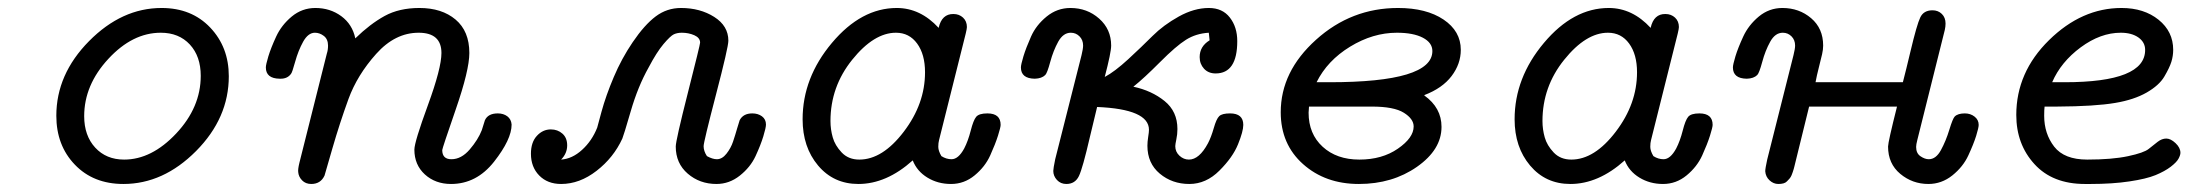

<svg xmlns="http://www.w3.org/2000/svg" viewBox="-20 -456 5482 481"><path d="M121.1 -166Q121.1 -270 203.1 -353Q285.2 -436 384.8 -436Q460 -436 506.6 -387Q553.2 -337.9 553.2 -265.1Q553.2 -160.2 471.2 -77.6Q389.2 4.9 289.1 4.9Q213.9 4.9 167.5 -43.5Q121.1 -91.8 121.1 -166ZM190.9 -165Q190.9 -116.2 218.5 -86.2Q246.1 -56.2 291 -56.2Q359.9 -56.2 421.4 -121.6Q482.9 -187 482.9 -266.1Q482.9 -314.9 455.6 -344.5Q428.2 -374 382.8 -374Q312 -374 251.5 -308.6Q190.9 -243.2 190.9 -165Z M646 -287.1Q646 -293.9 652.3 -314.9Q658.7 -335.9 671.9 -364.5Q685.1 -393.1 710.9 -414.6Q736.8 -436 770 -436Q807.1 -436 835 -415.5Q862.8 -395 870.1 -359.9Q907.2 -396 943.6 -416Q980 -436 1030.8 -436Q1086.9 -436 1121.3 -407Q1155.8 -377.9 1155.8 -323.2Q1155.8 -280.3 1121.8 -182.1Q1087.9 -84 1087.9 -80.1Q1087.9 -57.1 1110.8 -57.1Q1135.7 -57.1 1156.7 -81.5Q1177.7 -106 1187 -129.9L1194.8 -154.8Q1202.6 -171.9 1227.1 -171.9Q1241.2 -171.9 1251 -164.6Q1260.7 -157.2 1261.7 -144Q1261.7 -106.9 1217.8 -51Q1173.8 4.9 1109.9 4.9Q1070.8 4.9 1044.4 -19Q1018.1 -43 1018.1 -81.1Q1018.1 -100.1 1052 -192.6Q1085.9 -285.2 1085.9 -323.2Q1085.9 -374 1028.8 -374Q969.7 -374 922.4 -321Q875 -268.1 853 -208Q831.1 -147.9 812.5 -83.5Q793.9 -19 793 -16.1Q783.2 4.9 759.8 4.9Q745.6 4.9 736.8 -4.2Q728 -13.2 727.1 -24.9Q726.1 -31.7 730 -47.9L798.8 -321.8Q801.8 -330.6 801.8 -341.8Q801.8 -357.9 791.3 -366Q780.8 -374 769 -374Q752 -374 739.5 -351.6Q727.1 -329.1 719.5 -301.5Q711.9 -273.9 709 -271Q700.2 -258.8 683.1 -258.8H680.7Q646 -259.3 646 -287.1Z M1310.1 -70.8Q1310.1 -99.6 1325 -115.7Q1339.8 -131.8 1359.9 -131.8Q1377 -131.8 1388.9 -121.3Q1400.9 -110.8 1400.9 -91.8Q1400.9 -71.8 1385.7 -56.2Q1413.6 -58.1 1438.2 -80.6Q1462.9 -103 1476.1 -136.2L1486.8 -175.8Q1498 -216.8 1517.6 -262.9Q1537.1 -309.1 1564.9 -350.1Q1594.7 -394 1622.8 -415Q1650.9 -436 1686 -436Q1733.9 -436 1769.3 -413.6Q1804.7 -391.1 1804.7 -354Q1804.7 -337.9 1773.7 -219Q1742.7 -100.1 1742.7 -89.8Q1742.7 -77.6 1751 -64.9Q1765.1 -57.1 1775.9 -57.1Q1789.1 -57.1 1800 -71Q1811 -85 1816.4 -101.1Q1821.8 -117.2 1826.9 -135Q1832 -152.8 1833 -154.8Q1841.8 -171.9 1864.7 -171.9Q1878.9 -171.9 1888.9 -164.6Q1898.9 -157.2 1898.9 -144Q1898.9 -136.2 1892.3 -114.5Q1885.7 -92.8 1872.8 -64.9Q1859.9 -37.1 1833.5 -16.1Q1807.1 4.9 1774.9 4.9Q1732.9 4.9 1702.9 -21Q1672.9 -46.9 1672.9 -88.9Q1672.9 -104 1703.4 -224.1Q1733.9 -344.2 1733.9 -349.1Q1733.9 -361.3 1719.5 -367.7Q1705.1 -374 1688 -374Q1676.8 -374 1668.2 -370.1Q1659.7 -366.2 1642.3 -345.7Q1625 -325.2 1605 -287.1Q1578.1 -239.3 1560.1 -177.2Q1542 -115.2 1539.1 -108.9Q1517.1 -61 1474.6 -28.1Q1432.1 4.9 1385.7 4.9Q1351.6 4.9 1330.8 -16.4Q1310.1 -37.6 1310.1 -70.8Z M1990.7 -157.2Q1990.7 -261.2 2064.2 -348.6Q2137.7 -436 2226.6 -436Q2285.6 -436 2331.5 -386.2Q2339.4 -421.4 2368.7 -420.9Q2382.8 -420.9 2392.6 -411.9Q2402.3 -402.8 2402.3 -388.2Q2402.3 -384.3 2399.4 -372.1L2332.5 -105Q2330.6 -98.1 2330.6 -88.1Q2330.6 -78.1 2338.4 -64.9Q2350.6 -57.1 2363.8 -57.1Q2380.9 -57.1 2395.5 -84Q2405.3 -103 2411.9 -128.9Q2418.5 -154.8 2425.5 -163.3Q2432.6 -171.9 2453.6 -171.9Q2486.8 -171.9 2486.8 -143.1Q2486.8 -137.2 2480.2 -116.2Q2473.6 -95.2 2460.7 -66.7Q2447.8 -38.1 2421.6 -16.6Q2395.5 4.9 2362.5 4.9Q2329.6 4.9 2303.5 -11Q2277.3 -26.9 2266.6 -54.2Q2200.7 4.9 2130.4 4.9Q2068.4 4.9 2029.5 -41.3Q1990.7 -87.4 1990.7 -157.2ZM2060.5 -152.8Q2060.5 -131.8 2066.2 -111.8Q2071.8 -91.8 2088.6 -74Q2105.5 -56.2 2132.8 -56.2Q2190.9 -56.2 2244.1 -126Q2297.4 -195.8 2297.4 -274.9Q2297.4 -319.8 2277.6 -346.9Q2257.8 -374 2224.6 -374Q2169.4 -374 2115 -306.4Q2060.5 -238.8 2060.5 -152.8Z M2537.6 -287.1Q2537.6 -293.9 2543.9 -314.9Q2550.3 -335.9 2563 -364.5Q2575.7 -393.1 2602.1 -414.6Q2628.4 -436 2661.6 -436Q2703.6 -436 2733.6 -409.4Q2763.7 -382.8 2763.7 -341.8Q2763.7 -324.7 2747.6 -263.2Q2772.5 -276.4 2806.4 -307.6Q2840.3 -338.9 2867.4 -366Q2894.5 -393.1 2933.1 -414.6Q2971.7 -436 3008.3 -436Q3042.5 -436 3061 -412.1Q3079.6 -388.2 3079.6 -353Q3079.6 -272 3025.4 -272Q3007.3 -272 2996.3 -283.9Q2985.4 -295.9 2985.4 -313Q2985.4 -339.8 3010.3 -355L3008.3 -374Q2976.1 -372.1 2951.2 -356.4Q2926.3 -340.8 2886 -300.3Q2845.7 -259.8 2819.3 -238.8Q2865.2 -229 2897.5 -202.9Q2929.7 -176.8 2929.7 -132.8Q2929.7 -119.6 2927 -106.9Q2924.3 -94.2 2924.3 -89.8Q2924.3 -75.7 2934.8 -65.9Q2945.3 -56.2 2958.5 -56.2Q2984.4 -56.2 3006.3 -97.2Q3014.2 -112.3 3020.8 -135.3Q3027.3 -158.2 3034.4 -165Q3041.5 -171.9 3061.5 -171.9Q3094.7 -171.9 3094.7 -143.1Q3094.7 -127 3081.5 -94.5Q3068.4 -62 3034.9 -28.6Q3001.5 4.9 2959.5 4.9Q2916.5 4.9 2885.5 -21Q2854.5 -46.9 2854.5 -90.8Q2854.5 -100.6 2856.4 -112.8Q2858.4 -125 2858.4 -130.9Q2858.4 -182.6 2728.5 -188Q2721.7 -159.2 2710.4 -112.8Q2692.4 -34.7 2682.9 -14.9Q2673.3 4.9 2651.4 4.9Q2637.2 4.9 2627.9 -5.1Q2618.7 -15.1 2618.7 -27.8Q2618.7 -33.7 2623.5 -57.1L2689.5 -317.9Q2693.4 -334 2693.4 -341.8Q2693.4 -356 2684.3 -365Q2675.3 -374 2662.6 -374Q2643.6 -374 2631.1 -351.6Q2618.7 -329.1 2611.1 -301Q2603.5 -272.9 2598.6 -268.1Q2589.8 -259.3 2572.3 -258.8Q2537.6 -259.3 2537.6 -287.1Z M3188.5 -174.8Q3188.5 -276.9 3276.9 -356.4Q3365.2 -436 3482.4 -436Q3553.2 -436 3596.4 -407Q3639.6 -377.9 3639.6 -331.1Q3639.6 -295.9 3616.5 -265.4Q3593.3 -234.9 3548.3 -217.8V-216.8Q3591.3 -186 3591.3 -138.2Q3591.3 -81.1 3529.8 -38.1Q3468.3 4.9 3384.3 4.9Q3300.3 4.9 3244.4 -44.9Q3188.5 -94.7 3188.5 -174.8ZM3258.3 -173.8Q3258.3 -120.6 3293.5 -88.4Q3328.6 -56.2 3385.5 -56.2Q3442.4 -56.2 3481.9 -83.5Q3521.5 -110.8 3521.5 -139.2Q3521.5 -158.2 3496.8 -173.6Q3472.2 -189 3416.5 -189H3259.3Q3259.3 -186 3258.8 -180.9Q3258.3 -175.8 3258.3 -173.8ZM3278.3 -250H3310.5Q3568.4 -250 3568.4 -328.1Q3568.4 -349.1 3544.4 -361.6Q3520.5 -374 3479.5 -374Q3419.4 -374 3362.3 -339.1Q3305.2 -304.2 3278.3 -250Z M3774.4 -157.2Q3774.4 -261.2 3847.9 -348.6Q3921.4 -436 4010.3 -436Q4069.3 -436 4115.2 -386.2Q4123 -421.4 4152.3 -420.9Q4166.5 -420.9 4176.3 -411.9Q4186 -402.8 4186 -388.2Q4186 -384.3 4183.1 -372.1L4116.2 -105Q4114.3 -98.1 4114.3 -88.1Q4114.3 -78.1 4122.1 -64.9Q4134.3 -57.1 4147.5 -57.1Q4164.6 -57.1 4179.2 -84Q4189 -103 4195.6 -128.9Q4202.1 -154.8 4209.2 -163.3Q4216.3 -171.9 4237.3 -171.9Q4270.5 -171.9 4270.5 -143.1Q4270.5 -137.2 4263.9 -116.2Q4257.3 -95.2 4244.4 -66.7Q4231.4 -38.1 4205.3 -16.6Q4179.2 4.9 4146.2 4.9Q4113.3 4.9 4087.2 -11Q4061 -26.9 4050.3 -54.2Q3984.4 4.9 3914.1 4.9Q3852.1 4.9 3813.2 -41.3Q3774.4 -87.4 3774.4 -157.2ZM3844.2 -152.8Q3844.2 -131.8 3849.9 -111.8Q3855.5 -91.8 3872.3 -74Q3889.2 -56.2 3916.5 -56.2Q3974.6 -56.2 4027.8 -126Q4081.1 -195.8 4081.1 -274.9Q4081.1 -319.8 4061.3 -346.9Q4041.5 -374 4008.3 -374Q3953.1 -374 3898.7 -306.4Q3844.2 -238.8 3844.2 -152.8Z M4321.3 -287.1Q4321.3 -293.9 4327.6 -314.9Q4334 -335.9 4347.2 -364.5Q4360.4 -393.1 4386.2 -414.6Q4412.1 -436 4445.3 -436Q4487.3 -436 4517.3 -410.4Q4547.4 -384.8 4547.4 -341.8Q4547.4 -332 4544.7 -320.1Q4542 -308.1 4536.6 -287.1Q4531.2 -266.1 4528.3 -250H4747.1Q4754.9 -279.8 4766.1 -327.1Q4782.2 -395 4790.8 -412.6Q4799.3 -430.2 4821.3 -430.2Q4835.4 -430.2 4844.7 -421.1Q4854 -412.1 4854 -397Q4854 -389.2 4852.1 -380.9L4783.2 -105Q4780.3 -93.8 4780.3 -87.9Q4780.3 -71.8 4791.3 -64.5Q4802.2 -57.1 4812 -57.1Q4830.1 -57.1 4842.5 -80.1Q4855 -103 4863.5 -131.1Q4872.1 -159.2 4877 -164.1Q4884.8 -171.9 4902.3 -171.9Q4916.5 -171.9 4926.8 -163.8Q4937 -155.8 4937 -143.1Q4937 -136.2 4930.7 -115.7Q4924.3 -95.2 4911.1 -66.7Q4897.9 -38.1 4871.1 -16.6Q4844.2 4.9 4811 4.9Q4771 4.9 4740.5 -20.5Q4710 -45.9 4710 -88.9Q4710 -100.1 4732.4 -189H4512.2Q4510.3 -180.2 4475.1 -38.1Q4475.1 -37.1 4473.6 -32.5Q4472.2 -27.8 4471.2 -24.9Q4470.2 -22 4468.3 -17.1Q4466.3 -12.2 4463.1 -8.5Q4460 -4.9 4456.5 -1.5Q4453.1 2 4447.8 3.4Q4442.4 4.9 4435.1 4.9Q4422.9 4.9 4413.1 -4.2Q4403.3 -13.2 4402.3 -26.9Q4402.3 -33.7 4407.2 -56.2L4473.1 -317.9Q4477.1 -334 4477.1 -341.8Q4477.1 -356 4468 -365Q4459 -374 4446.3 -374Q4427.2 -374 4414.8 -351.6Q4402.3 -329.1 4394.8 -301Q4387.2 -272.9 4382.3 -268.1Q4373.5 -259.3 4356 -258.8Q4321.3 -259.3 4321.3 -287.1Z M5031.2 -168Q5031.2 -274.9 5113.3 -355.5Q5195.3 -436 5294.9 -436Q5351.1 -436 5387.7 -406.5Q5424.3 -377 5424.3 -331.1Q5424.3 -315.9 5419.7 -301Q5415 -286.1 5402.1 -264.2Q5389.2 -242.2 5357.7 -224.1Q5326.2 -206.1 5279.3 -198.2Q5228.5 -189.5 5133.3 -189H5102.1Q5101.1 -181.2 5101.1 -166Q5101.1 -121.1 5126.2 -88.6Q5151.4 -56.2 5209 -56.2Q5271 -56.2 5311 -64.7Q5351.1 -73.2 5363 -83Q5375 -92.8 5385.5 -100.8Q5396 -108.9 5407 -108.9Q5418 -108.9 5430.2 -97.4Q5442.4 -85.9 5442.4 -73.2Q5442.4 -67.4 5437.7 -58.6Q5433.1 -49.8 5418.2 -38.3Q5403.3 -26.9 5380.1 -17.3Q5356.9 -7.8 5314.5 -1.5Q5272 4.9 5217.3 4.9H5203.1Q5122.1 4.9 5076.7 -44.9Q5031.2 -94.7 5031.2 -168ZM5121.1 -250H5152.3Q5354.5 -250 5354 -331.1Q5354 -350.1 5337.2 -362.1Q5320.3 -374 5293 -374Q5242.2 -374 5192.6 -337.4Q5143.1 -300.8 5121.1 -250Z"/></svg>

Font: CMU Typewriter Text Variable Width
Style: Italic
Weight: 500
Italic angle: -14.04°
Version: Version 0.7.0